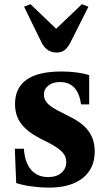

<svg xmlns="http://www.w3.org/2000/svg" viewBox="-20 -870 504 901"><path d="M209.5 10.5Q171.5 10.5 129 4.8Q86.5 -1 56 -11L49.5 -172H92Q96.5 -107.5 125.8 -73.2Q155 -39 206.5 -39Q245 -39 268 -58.8Q291 -78.5 291 -110.5Q291 -135.5 273.2 -155.2Q255.5 -175 213 -197.5L165 -222Q106 -253 78.2 -291Q50.5 -329 50.5 -381.5Q50.5 -534.5 268.5 -534.5Q306.5 -534.5 341.8 -529.8Q377 -525 398.5 -517V-380H360.5Q346 -485 261.5 -485Q227.5 -485 206.8 -468.5Q186 -452 186 -425.5Q186 -402 204.5 -383.2Q223 -364.5 268.5 -342.5L316 -318Q371.5 -289.5 398 -251.2Q424.5 -213 424.5 -159Q424.5 -79 368 -34.2Q311.5 10.5 209.5 10.5ZM245 -623.5Q199 -623.5 175 -670.5L93 -838.5L123 -850.5L243.5 -735L364.5 -850.5L395 -838.5L310.5 -670.5Q296.5 -644.5 282.2 -634Q268 -623.5 245 -623.5Z"/></svg>

Font: Libre Caslon Text
Style: Bold
Weight: 700
Designer: Pablo Impallari, Rodrigo Fuenzalida, Katja Schimmel
Foundry: Pablo Impallari, Rodrigo Fuenzalida
Version: Version 2.000